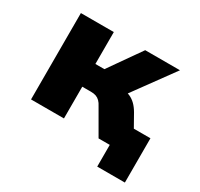

<svg xmlns="http://www.w3.org/2000/svg" viewBox="-136 -681 1021 980"><g transform="rotate(30 374.0 -190.5)"><path d="M542 128V0H502V-133H705V128ZM78 0V-509H272V-321H325L457 -509H662L469 -244L456 -280Q481 -278 500.5 -269.5Q520 -261 536 -245.5Q552 -230 566 -206L682 0H476L394 -142Q386 -158 376 -168Q366 -178 353.5 -182.5Q341 -187 323 -187H272V0Z"/></g></svg>

Font: Nunito Sans 6pt Black
Style: Regular
Weight: 900
Version: Version 3.101;gftools[0.9.27]